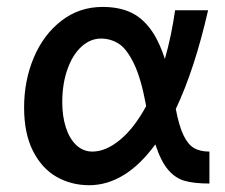

<svg xmlns="http://www.w3.org/2000/svg" viewBox="-20 -528 656 560"><path d="M279.3 -507.8Q323.7 -507.8 357.2 -493.7Q390.6 -479.5 416.5 -446.3Q442.4 -413.1 460.9 -356Q480 -422.9 490.7 -498H586.9Q547.9 -326.7 492.7 -210Q502.4 -159.7 515.4 -133.1Q528.3 -106.4 545.9 -96.2Q563.5 -85.9 590.8 -85.9V7.3Q546.4 7.3 518.8 -0.5Q491.2 -8.3 470.2 -33Q449.2 -57.6 433.1 -106.9Q389.6 -47.4 341.1 -17.6Q292.5 12.2 240.2 12.2Q188 12.2 145 -12.2Q102.1 -36.6 76.2 -87.6Q50.3 -138.7 50.3 -214.8Q50.3 -293 78.6 -360.1Q106.9 -427.2 159.2 -467.5Q211.4 -507.8 279.3 -507.8ZM249.5 -85.9Q288.6 -85.9 329.8 -119.9Q371.1 -153.8 406.2 -218.3L405.8 -221.7Q391.1 -300.3 370.4 -343Q349.6 -385.7 326.2 -400.6Q302.7 -415.5 274.4 -415.5Q243.7 -415.5 217.8 -392.1Q191.9 -368.7 176.8 -326.2Q161.6 -283.7 161.6 -229.5Q161.6 -189 172.1 -156.2Q182.6 -123.5 202.6 -104.7Q222.7 -85.9 249.5 -85.9Z"/></svg>

Font: Lesson One Medium
Style: Regular
Weight: 500
Designer: But Ko, Victor Gaultney, Annie Olsen, Julie Remington, Don Collingsworth, Eric Hays, Becca Hirsbrunner
Version: Version 1.100